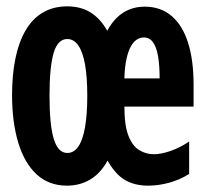

<svg xmlns="http://www.w3.org/2000/svg" viewBox="-20 -575 640 605"><path d="M191 10Q134 10 95.5 -25.5Q57 -61 37.5 -125.5Q18 -190 18 -276Q18 -339 28.5 -390.5Q39 -442 60.5 -479Q82 -516 115 -535.5Q148 -555 192 -555Q234 -555 265 -536Q296 -517 318 -478Q332 -504 349.5 -520.5Q367 -537 388.5 -545.5Q410 -554 436 -554Q487 -554 521.5 -524Q556 -494 573 -439Q590 -384 590 -309V-239H372Q372 -179 385 -146.5Q398 -114 419.5 -101.5Q441 -89 464 -89Q487 -89 516.5 -99Q546 -109 576 -129V-27Q548 -9 514 0.5Q480 10 447 10Q404 10 373.5 -8Q343 -26 319 -69Q297 -29 264.5 -9.5Q232 10 191 10ZM192 -93Q213 -93 227 -113.5Q241 -134 248 -174.5Q255 -215 255 -273Q255 -332 248 -371.5Q241 -411 227 -431.5Q213 -452 192 -452Q162 -452 149 -408Q136 -364 136 -274Q136 -181 149.5 -137Q163 -93 192 -93ZM483 -328Q483 -369 478 -398Q473 -427 462 -442Q451 -457 433 -457Q422 -457 411.5 -450.5Q401 -444 392.5 -429Q384 -414 378.5 -389Q373 -364 372 -328Z"/></svg>

Font: Noto Sans Mono
Style: Bold
Weight: 700
Designer: Monotype Design Team
Foundry: Monotype Imaging Inc.
Version: Version 2.014